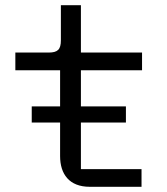

<svg xmlns="http://www.w3.org/2000/svg" viewBox="-20 -718 640 738"><path d="M524 -68H291V-247H464V-309H291V-448H526V-516H291V-698H214V-563C214 -528 202 -516 167 -516H39V-448H211V-309H102V-247H211V-118C211 -49 246 0 325 0H524Z"/></svg>

Font: IBM Mono
Style: Regular
Weight: 400
Monospace: yes
Designer: Mike Abbink, Paul van der Laan, Pieter van Rosmalen
Foundry: Bold Monday
Version: Version 2.3